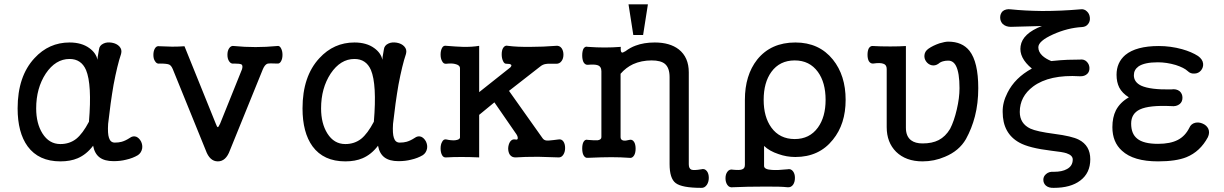

<svg xmlns="http://www.w3.org/2000/svg" viewBox="-20 -738 5729 899"><path d="M546.9 -485.4Q552.7 -505.9 539.1 -520.5Q526.4 -534.2 503.9 -538.1Q481.4 -542 464.8 -534.2Q445.3 -525.4 443.4 -505.9L437.5 -471.7L436.5 -458Q429.7 -490.2 398.4 -512.7Q362.3 -539.1 305.7 -539.1Q209 -539.1 141.6 -465.8Q62.5 -380.9 62.5 -230.5Q62.5 -117.2 109.4 -52.7Q161.1 17.6 262.7 17.6Q309.6 17.6 343.8 2.9Q384.8 -14.6 416 -55.7Q422.9 -18.6 446.3 -1Q469.7 16.6 511.7 16.6Q543.9 16.6 570.3 9.8Q601.6 2.9 626 -11.7Q641.6 -22.5 645.5 -42Q648.4 -58.6 640.6 -75.2Q631.8 -91.8 618.2 -97.7Q602.5 -103.5 586.9 -91.8Q567.4 -79.1 549.8 -74.2Q536.1 -70.3 517.6 -70.3Q497.1 -70.3 490.2 -92.8Q483.4 -112.3 486.3 -158.2Q497.1 -255.9 511.7 -340.8Q529.3 -433.6 546.9 -485.4ZM305.7 -461.9Q360.4 -461.9 382.8 -410.2Q411.1 -342.8 396.5 -168Q367.2 -112.3 336.9 -87.9Q305.7 -63.5 262.7 -63.5Q210 -63.5 178.7 -113.3Q149.4 -160.2 149.4 -230.5Q149.4 -325.2 194.3 -393.6Q240.2 -461.9 305.7 -461.9Z M789.1 -414.1 943.4 -34.2Q961.9 17.6 1000 17.6Q1038.1 17.6 1056.6 -34.2L1210.9 -414.1Q1219.7 -434.6 1231.4 -439.5Q1241.2 -442.4 1277.3 -440.4Q1289.1 -438.5 1295.9 -451.2Q1302.7 -462.9 1302.7 -481.4Q1302.7 -499 1295.9 -511.7Q1289.1 -525.4 1277.3 -522.5Q1225.6 -517.6 1176.8 -517.6Q1125 -517.6 1076.2 -522.5Q1061.5 -525.4 1052.7 -511.7Q1044.9 -500 1044.9 -481.4Q1044.9 -462.9 1052.7 -451.2Q1061.5 -437.5 1076.2 -440.4Q1102.5 -440.4 1110.4 -436.5Q1118.2 -431.6 1113.3 -414.1L1010.7 -159.2Q1002.9 -142.6 1000 -142.6Q996.1 -142.6 990.2 -159.2L843.8 -521.5Q817.4 -519.5 786.1 -519.5Q766.6 -519.5 727.5 -521.5H726.6Q712.9 -524.4 705.1 -510.7Q698.2 -499 698.2 -480.5Q698.2 -461.9 706.1 -451.2Q713.9 -437.5 728.5 -440.4Q761.7 -440.4 772.5 -435.5Q782.2 -430.7 789.1 -414.1Z M1880.9 -485.4Q1886.7 -505.9 1873 -520.5Q1860.4 -534.2 1837.9 -538.1Q1815.4 -542 1798.8 -534.2Q1779.3 -525.4 1777.3 -505.9L1771.5 -471.7L1770.5 -458Q1763.7 -490.2 1732.4 -512.7Q1696.3 -539.1 1639.6 -539.1Q1543 -539.1 1475.6 -465.8Q1396.5 -380.9 1396.5 -230.5Q1396.5 -117.2 1443.4 -52.7Q1495.1 17.6 1596.7 17.6Q1643.6 17.6 1677.7 2.9Q1718.8 -14.6 1750 -55.7Q1756.8 -18.6 1780.3 -1Q1803.7 16.6 1845.7 16.6Q1877.9 16.6 1904.3 9.8Q1935.5 2.9 1960 -11.7Q1975.6 -22.5 1979.5 -42Q1982.4 -58.6 1974.6 -75.2Q1965.8 -91.8 1952.1 -97.7Q1936.5 -103.5 1920.9 -91.8Q1901.4 -79.1 1883.8 -74.2Q1870.1 -70.3 1851.6 -70.3Q1831.1 -70.3 1824.2 -92.8Q1817.4 -112.3 1820.3 -158.2Q1831.1 -255.9 1845.7 -340.8Q1863.3 -433.6 1880.9 -485.4ZM1639.6 -461.9Q1694.3 -461.9 1716.8 -410.2Q1745.1 -342.8 1730.5 -168Q1701.2 -112.3 1670.9 -87.9Q1639.6 -63.5 1596.7 -63.5Q1543.9 -63.5 1512.7 -113.3Q1483.4 -160.2 1483.4 -230.5Q1483.4 -325.2 1528.3 -393.6Q1574.2 -461.9 1639.6 -461.9Z M2133.8 -418V-94.7Q2133.8 -84 2110.4 -81.1Q2090.8 -80.1 2070.3 -85Q2056.6 -87.9 2049.8 -73.2Q2043 -61.5 2043 -43Q2043 -24.4 2049.8 -11.7Q2056.6 1 2070.3 -1Q2100.6 -2.9 2140.6 -2.9Q2180.7 -2.9 2223.6 -1V-200.2L2294.9 -258.8L2392.6 -117.2Q2405.3 -100.6 2404.3 -90.8Q2404.3 -82 2392.6 -85Q2377.9 -87.9 2368.2 -74.2Q2360.4 -61.5 2359.4 -43.9Q2359.4 -25.4 2367.2 -13.7Q2377 0 2395.5 -1Q2433.6 -3.9 2500 -3.9Q2552.7 -2.9 2594.7 -1Q2609.4 0 2618.2 -14.6Q2626 -27.3 2626 -44.9Q2626 -63.5 2618.2 -75.2Q2609.4 -87.9 2594.7 -85L2570.3 -82Q2546.9 -79.1 2539.1 -80.1Q2527.3 -81.1 2520.5 -90.8L2363.3 -312.5L2509.8 -426.8Q2521.5 -436.5 2536.1 -438.5Q2544.9 -440.4 2562.5 -439.5H2583Q2599.6 -438.5 2609.4 -452.1Q2618.2 -463.9 2618.2 -482.4Q2618.2 -500 2609.4 -512.7Q2599.6 -525.4 2583 -523.4Q2521.5 -518.6 2466.8 -518.6Q2401.4 -517.6 2358.4 -523.4Q2344.7 -527.3 2335.9 -513.7Q2329.1 -502.9 2329.1 -483.4Q2329.1 -465.8 2335 -453.1Q2340.8 -438.5 2351.6 -439.5Q2368.2 -439.5 2372.1 -435.5Q2377.9 -432.6 2370.1 -422.9L2223.6 -306.6V-523.4Q2189.5 -517.6 2147.5 -518.6Q2118.2 -519.5 2070.3 -523.4Q2056.6 -526.4 2049.8 -513.7Q2043 -501 2043 -482.4Q2043 -463.9 2049.8 -452.1Q2056.6 -437.5 2070.3 -439.5Q2094.7 -442.4 2110.4 -438.5Q2133.8 -433.6 2133.8 -418Z M2795.9 -404.3V-95.7Q2795.9 -84 2778.3 -81.1Q2766.6 -80.1 2732.4 -83Q2719.7 -86.9 2711.9 -73.2Q2706.1 -61.5 2706.1 -43Q2706.1 -23.4 2711.9 -11.7Q2719.7 2.9 2732.4 1Q2800.8 -2 2842.8 -2Q2885.7 -2 2926.8 1Q2940.4 3.9 2949.2 -10.7Q2956.1 -22.5 2956.1 -42Q2956.1 -61.5 2949.2 -73.2Q2940.4 -86.9 2926.8 -83Q2909.2 -78.1 2898.4 -80.1Q2885.7 -83 2885.7 -95.7V-392.6Q2911.1 -421.9 2944.3 -437.5Q2983.4 -455.1 3031.2 -455.1Q3074.2 -455.1 3093.8 -438.5Q3115.2 -419.9 3115.2 -377V30.3Q3115.2 97.7 3143.6 119.1Q3172.9 141.6 3263.7 141.6Q3279.3 142.6 3290 127Q3298.8 113.3 3298.8 94.7Q3298.8 75.2 3290 63.5Q3279.3 49.8 3263.7 54.7Q3229.5 60.5 3217.8 56.6Q3205.1 51.8 3205.1 31.2V-399.4Q3205.1 -469.7 3158.2 -506.8Q3116.2 -539.1 3045.9 -539.1Q2995.1 -539.1 2956.1 -524.4Q2931.6 -515.6 2908.2 -498L2906.2 -497.1Q2895.5 -490.2 2891.6 -492.2Q2884.8 -495.1 2886.7 -518.6Q2849.6 -515.6 2810.5 -515.6Q2775.4 -515.6 2732.4 -518.6Q2719.7 -522.5 2711.9 -509.8Q2706.1 -498 2706.1 -478.5Q2706.1 -460 2711.9 -447.3Q2719.7 -433.6 2732.4 -434.6Q2764.6 -437.5 2778.3 -432.6Q2795.9 -426.8 2795.9 -404.3ZM3013.7 -717.8H2922.9L2945.3 -574.2H2991.2Z M3701.2 -455.1Q3770.5 -455.1 3809.6 -401.4Q3845.7 -351.6 3845.7 -270.5Q3845.7 -190.4 3809.6 -140.6Q3770.5 -86.9 3701.2 -86.9Q3630.9 -86.9 3591.8 -140.6Q3555.7 -190.4 3555.7 -270.5Q3555.7 -351.6 3591.8 -401.4Q3630.9 -455.1 3701.2 -455.1ZM3467.8 34.2Q3467.8 51.8 3453.1 55.7Q3442.4 59.6 3412.1 56.6Q3395.5 52.7 3385.7 66.4Q3377 78.1 3377 96.7Q3377 115.2 3385.7 127.9Q3395.5 141.6 3412.1 138.7Q3478.5 135.7 3555.7 135.7Q3632.8 134.8 3667 138.7Q3683.6 140.6 3693.4 127Q3702.1 114.3 3702.1 94.7Q3702.1 76.2 3693.4 64.5Q3683.6 50.8 3667 54.7Q3620.1 59.6 3594.7 57.6Q3557.6 55.7 3557.6 39.1V-54.7Q3583 -30.3 3625 -16.6Q3663.1 -2.9 3704.1 -2.9Q3815.4 -2.9 3879.9 -84Q3939.5 -157.2 3939.5 -270.5Q3939.5 -384.8 3879.9 -459Q3815.4 -539.1 3704.1 -539.1Q3589.8 -539.1 3525.4 -459Q3467.8 -385.7 3467.8 -270.5Z M4131.8 -415V-142.6Q4131.8 -71.3 4175.8 -27.3Q4221.7 17.6 4299.8 17.6Q4354.5 17.6 4404.3 -3.9Q4470.7 -31.2 4502.9 -86.9Q4530.3 -136.7 4544.9 -193.4Q4560.5 -253.9 4560.5 -325.2Q4560.5 -447.3 4519.5 -500Q4485.4 -543 4419.9 -543Q4405.3 -543 4378.9 -535.2Q4347.7 -524.4 4327.1 -509.8Q4310.5 -498 4308.6 -480.5Q4306.6 -463.9 4316.4 -450.2Q4326.2 -436.5 4341.8 -432.6Q4358.4 -428.7 4374 -439.5Q4383.8 -448.2 4396.5 -451.2Q4406.2 -454.1 4419.9 -454.1Q4443.4 -454.1 4456.1 -429.7Q4472.7 -397.5 4472.7 -325.2Q4472.7 -279.3 4460 -225.6Q4447.3 -170.9 4428.7 -134.8Q4407.2 -98.6 4375 -82Q4344.7 -66.4 4299.8 -66.4Q4265.6 -66.4 4246.1 -81.1Q4221.7 -99.6 4221.7 -139.6V-522.5Q4193.4 -520.5 4148.4 -520.5Q4098.6 -520.5 4068.4 -522.5Q4055.7 -524.4 4047.9 -511.7Q4042 -500 4042 -481.4Q4042 -463.9 4047.9 -452.1Q4055.7 -439.5 4068.4 -440.4Q4101.6 -445.3 4116.2 -439.5Q4131.8 -434.6 4131.8 -415Z M5038.1 -694.3Q4949.2 -686.5 4859.4 -686.5Q4777.3 -687.5 4712.9 -694.3Q4689.5 -697.3 4674.8 -685.5Q4663.1 -673.8 4663.1 -656.2Q4663.1 -638.7 4674.8 -626Q4689.5 -612.3 4712.9 -612.3L4858.4 -616.2Q4767.6 -581.1 4758.8 -522.5Q4750 -467.8 4811.5 -417Q4732.4 -374 4697.3 -303.7Q4673.8 -257.8 4674.8 -213.9Q4674.8 -113.3 4752.9 -70.3Q4797.9 -44.9 4903.3 -32.2Q4956.1 -26.4 4973.6 -20.5Q5002.9 -10.7 5002.9 8.8Q5002.9 39.1 4975.6 53.7Q4953.1 66.4 4915 66.4Q4891.6 64.5 4877.9 77.1Q4865.2 87.9 4865.2 103.5Q4865.2 120.1 4877 130.9Q4890.6 142.6 4914.1 141.6Q4993.2 141.6 5038.1 107.4Q5085 72.3 5085 7.8Q5085 -56.6 5031.2 -84Q4999 -100.6 4916 -111.3Q4834 -122.1 4804.7 -135.7Q4754.9 -159.2 4754.9 -213.9Q4754.9 -286.1 4817.4 -333Q4893.6 -389.6 5036.1 -380.9Q5058.6 -379.9 5071.3 -392.6Q5082 -403.3 5081.1 -420.9Q5080.1 -437.5 5068.4 -449.2Q5055.7 -461.9 5036.1 -459Q5003.9 -459 4978.5 -458Q4949.2 -457 4902.3 -452.1Q4876 -462.9 4860.4 -477.5Q4841.8 -495.1 4841.8 -516.6Q4841.8 -545.9 4911.1 -577.1Q4978.5 -607.4 5045.9 -611.3Q5065.4 -612.3 5075.2 -626Q5085 -638.7 5083 -656.2Q5081.1 -673.8 5069.3 -684.6Q5056.6 -697.3 5038.1 -694.3Z M5406.2 -522.5Q5299.8 -522.5 5249 -480.5Q5208 -445.3 5208 -387.7Q5208 -353.5 5220.7 -328.1Q5234.4 -301.8 5265.6 -282.2Q5224.6 -258.8 5205.1 -221.7Q5188.5 -188.5 5188.5 -142.6Q5188.5 -72.3 5233.4 -32.2Q5287.1 17.6 5402.3 17.6Q5486.3 17.6 5535.2 -2Q5599.6 -28.3 5635.7 -95.7Q5645.5 -117.2 5637.7 -134.8Q5629.9 -151.4 5611.3 -159.2Q5593.8 -167 5576.2 -163.1Q5556.6 -158.2 5548.8 -139.6Q5529.3 -100.6 5495.1 -83Q5460 -64.5 5402.3 -64.5Q5334 -64.5 5304.7 -88.9Q5276.4 -111.3 5276.4 -159.2Q5276.4 -206.1 5317.4 -225.6Q5361.3 -246.1 5463.9 -241.2Q5488.3 -238.3 5503.9 -251Q5516.6 -261.7 5516.6 -280.3Q5516.6 -298.8 5503.9 -310.5Q5488.3 -323.2 5463.9 -319.3Q5366.2 -317.4 5323.2 -336.9Q5289.1 -353.5 5289.1 -385.7Q5289.1 -411.1 5310.5 -426.8Q5338.9 -446.3 5401.4 -446.3Q5442.4 -446.3 5485.4 -433.6Q5524.4 -420.9 5541 -405.3Q5554.7 -391.6 5574.2 -393.6Q5591.8 -394.5 5603.5 -408.2Q5615.2 -422.9 5613.3 -440.4Q5611.3 -460 5589.8 -475.6Q5559.6 -495.1 5514.6 -507.8Q5460.9 -522.5 5406.2 -522.5Z"/></svg>

Font: Gungsuh
Style: Regular
Weight: 400
Version: Version 2.21